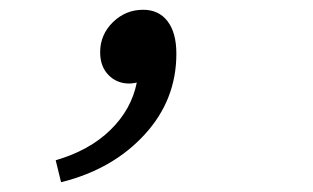

<svg xmlns="http://www.w3.org/2000/svg" viewBox="-20 -170 640 393"><path d="M105 203 94 158Q163 138 206 96Q249 54 260 -1Q250 1 245 1Q219 1 202 -16.5Q185 -34 185 -63Q185 -99 211 -124.5Q237 -150 273 -150Q305 -150 323 -126.5Q341 -103 341 -60Q341 35 275.5 106Q210 177 105 203Z"/></svg>

Font: TypoPRO Source Code Pro
Style: Italic
Weight: 400
Italic angle: -11°
Monospace: yes
Designer: Paul D. Hunt, Teo Tuominen
Foundry: Adobe Systems Incorporated
Version: Version 1.030;PS 1.0;hotconv 1.0.84;makeotf.lib2.5.63406